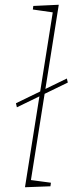

<svg xmlns="http://www.w3.org/2000/svg" viewBox="-20 -785 324 807"><path d="M85 2 203 -741 209 -732 118 -745 120 -760 227 -765 109 -22 104 -29 194 -17 192 -2ZM51 -334 47 -351 261 -455 265 -438Z"/></svg>

Font: Bitter Thin
Style: Italic
Weight: 100
Italic angle: -9°
Designer: Sol Matas, and Bitter project Authors
Foundry: Sol Matas
Version: Version 2.002